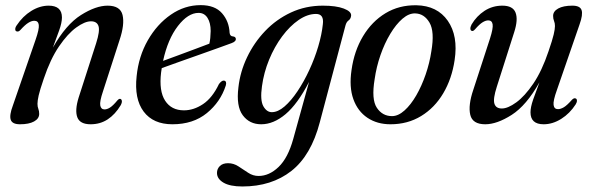

<svg xmlns="http://www.w3.org/2000/svg" viewBox="-20 -464 2248 730"><path d="M44.5 -344.5Q38.5 -345 38 -352Q37.5 -359 43 -367Q66.5 -402.5 99 -422.5Q131.5 -442.5 165 -442.5Q215.5 -442.5 215.5 -397.5Q215.5 -378 205 -348.5Q194.5 -319 181 -283Q231 -371 287.8 -406.8Q344.5 -442.5 389 -442.5Q437.5 -442.5 446 -406.8Q454.5 -371 434.5 -311.5L371.5 -116.5Q358.5 -78 361.2 -63Q364 -48 377.5 -48Q387 -48 398.2 -55Q409.5 -62 426.5 -82.5Q433 -89.5 437.5 -88Q442 -87 443.2 -80.8Q444.5 -74.5 439 -64Q418 -29 389.5 -10.2Q361 8.5 324.5 8.5Q284 8.5 274 -18Q264 -44.5 279 -93L345.5 -299.5Q360.5 -346.5 354.5 -364.8Q348.5 -383 326 -383Q302.5 -383 270 -359.5Q237.5 -336 204.5 -287.8Q171.5 -239.5 146.5 -165Q131.5 -121.5 127 -101.2Q122.5 -81 122.5 -69.5Q122.5 -58 125.8 -50Q129 -42 129 -31Q129 -13 109.5 -2.2Q90 8.5 56 8.5Q26.5 8.5 20.8 -8.8Q15 -26 29 -63L115 -312Q129.5 -353.5 127.5 -369.2Q125.5 -385 110.5 -385Q100 -385 87.5 -377.2Q75 -369.5 57.5 -350Q50.5 -342.5 44.5 -344.5Z M838.5 -139Q818.5 -76.5 766.5 -34Q714.5 8.5 635.5 8.5Q562.5 8.5 526.2 -39.8Q490 -88 499.5 -174.5Q507 -249.5 542 -310.8Q577 -372 629.5 -408.2Q682 -444.5 743 -444.5Q797 -444.5 824 -413.8Q851 -383 853 -339Q854.5 -326 866 -325.5Q875 -324.5 876.5 -317.5Q878.5 -306.5 860.5 -300Q844 -294 811.5 -282.2Q779 -270.5 739.5 -256.5Q700 -242.5 661.8 -229Q623.5 -215.5 595 -205Q593.5 -197 592.5 -188.5Q584 -118 607.8 -81.2Q631.5 -44.5 679.5 -44.5Q716.5 -44.5 752 -68.2Q787.5 -92 812.5 -144.5Q823.5 -159 832 -157.5Q843 -155.5 838.5 -139ZM735 -415Q695 -415 656.5 -365.2Q618 -315.5 600 -232.5Q627 -242.5 659.8 -254.5Q692.5 -266.5 723.5 -278.2Q754.5 -290 776 -298Q780.5 -317 781 -346Q781 -377 769 -396Q757 -415 735 -415Z M1196 0.5Q1163 127 1087.8 186Q1012.5 245 901.5 245Q854.5 245 829.8 230.5Q805 216 805 193.5Q805 178 816 167.2Q827 156.5 847 156.5Q868.5 156.5 887 168.8Q905.5 181 923.8 193Q942 205 963 205Q1003.5 205 1039.2 170.8Q1075 136.5 1095 64L1155 -152.5Q1111.5 -68.5 1065.8 -30Q1020 8.5 973 8.5Q928.5 8.5 903 -25.8Q877.5 -60 886.5 -132Q893 -191 919.5 -246.5Q946 -302 988.2 -346.2Q1030.5 -390.5 1086.2 -416.5Q1142 -442.5 1207.5 -442.5Q1258 -442.5 1287 -431.5Q1316 -420.5 1315 -405Q1314 -392.5 1305.5 -386.5Q1297 -380.5 1293.5 -367ZM976 -136Q968.5 -83 981.2 -60.2Q994 -37.5 1013.5 -37.5Q1036.5 -37.5 1061.8 -59.2Q1087 -81 1111.2 -117.2Q1135.5 -153.5 1156 -197.8Q1176.5 -242 1190 -287.5Q1203.5 -333 1207.5 -372Q1212.5 -411 1181.5 -411Q1149 -411 1115.5 -388Q1082 -365 1052.8 -325.8Q1023.5 -286.5 1003.2 -237.2Q983 -188 976 -136Z M1563 -444Q1642.5 -442.5 1682.5 -385Q1722.5 -327.5 1708.5 -235.5Q1698 -164.5 1665.2 -109.2Q1632.5 -54 1581.2 -22.8Q1530 8.5 1464.5 8.5Q1414 8.5 1377 -16.2Q1340 -41 1323.5 -87Q1307 -133 1316.5 -197.5Q1326.5 -270 1360.2 -326.2Q1394 -382.5 1445.8 -413.8Q1497.5 -445 1563 -444ZM1470.5 -22.5Q1494 -22.5 1518 -44Q1542 -65.5 1562.8 -101.5Q1583.5 -137.5 1598.5 -181.2Q1613.5 -225 1620 -269Q1633 -344 1613 -378Q1593 -412 1559 -413Q1535 -414 1510.2 -392.8Q1485.5 -371.5 1463.8 -335.2Q1442 -299 1426.5 -254.2Q1411 -209.5 1404.5 -163.5Q1391.5 -86 1412.8 -54.2Q1434 -22.5 1470.5 -22.5Z M2167.5 -90Q2173 -89 2173.5 -82.2Q2174 -75.5 2169 -67.5Q2146.5 -32.5 2113.8 -12Q2081 8.5 2047 8.5Q1997 8.5 1997 -37Q1997 -56.5 2007.2 -85.8Q2017.5 -115 2031 -151Q1981.5 -63 1925.5 -27.2Q1869.5 8.5 1825 8.5Q1776.5 8.5 1768 -27.5Q1759.5 -63.5 1779.5 -122.5L1843 -317.5Q1855.5 -356.5 1853 -371.5Q1850.5 -386.5 1836.5 -386.5Q1826.5 -386.5 1814.8 -379.2Q1803 -372 1786.5 -353Q1779 -344.5 1774.5 -346.5Q1769.5 -347 1768.5 -353.8Q1767.5 -360.5 1773 -371Q1792 -403 1822.2 -422.8Q1852.5 -442.5 1890 -442.5Q1930 -442.5 1940.2 -416Q1950.5 -389.5 1935 -341.5L1869 -134.5Q1854 -88 1859.8 -69.8Q1865.5 -51.5 1888 -51.5Q1911 -51.5 1943 -74.8Q1975 -98 2007.8 -146.2Q2040.5 -194.5 2065.5 -269Q2080.5 -312.5 2085.2 -333Q2090 -353.5 2090 -365Q2090 -376 2086.5 -384.2Q2083 -392.5 2083 -403.5Q2083 -421 2102.5 -431.8Q2122 -442.5 2156 -442.5Q2185.5 -442.5 2191.2 -425.5Q2197 -408.5 2183.5 -371L2097.5 -122Q2082.5 -80.5 2084.8 -64.8Q2087 -49 2101.5 -49Q2111.5 -49 2123.8 -56.2Q2136 -63.5 2155 -85Q2162.5 -92 2167.5 -90Z"/></svg>

Font: Fraunces 144pt Soft
Style: Italic
Weight: 400
Italic angle: -16°
Version: Version 1.000;[b76b70a41]